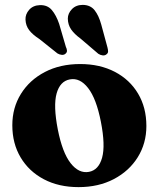

<svg xmlns="http://www.w3.org/2000/svg" viewBox="-20 -754 651 787"><path d="M308.5 -491.5Q389.5 -491.5 450.8 -459.5Q512 -427.5 546 -370.2Q580 -313 580 -237.5Q580 -166.5 544.8 -109.8Q509.5 -53 446.8 -20Q384 13 302 13Q221 13 159.8 -19.2Q98.5 -51.5 64.5 -108.8Q30.5 -166 30.5 -240.5Q30.5 -312.5 65.8 -369.2Q101 -426 163.8 -458.8Q226.5 -491.5 308.5 -491.5ZM344.5 -49.5Q384.5 -57 398.5 -107.5Q412.5 -158 393.5 -255Q375 -349.5 341.2 -393Q307.5 -436.5 266 -428.5Q226 -421 212 -370.8Q198 -320.5 217 -223Q235.5 -129 269.2 -85.5Q303 -42 344.5 -49.5ZM395 -653.5 420.5 -559.5Q423 -550 423 -543Q423 -536 416 -531Q410 -526 400.8 -527Q391.5 -528 383 -533.5L310.5 -595.5Q284.5 -614.5 271.5 -633.5Q258.5 -652.5 258 -677.5Q258 -699 274.8 -716.5Q291.5 -734 319.5 -734Q351 -733.5 368 -711.8Q385 -690 395 -653.5ZM222.5 -656 250 -562Q254 -554 254.5 -546.5Q255 -539 248 -533.5Q242.5 -528.5 233.2 -529.2Q224 -530 215.5 -535L141.5 -594Q113.5 -612 99.5 -630.5Q85.5 -649 84.5 -673.5Q83.5 -695.5 99.5 -713.8Q115.5 -732 143.5 -733Q174.5 -734 192.5 -712.8Q210.5 -691.5 222.5 -656Z"/></svg>

Font: Fraunces 9pt
Style: Bold
Weight: 700
Version: Version 1.000;[b76b70a41]